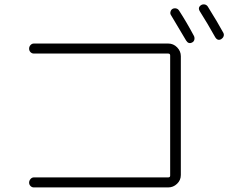

<svg xmlns="http://www.w3.org/2000/svg" viewBox="-20 -862 1040 860"><path d="M752.9 -822.3Q760.7 -826.2 769 -824.2Q777.3 -822.3 782.2 -814.5Q816.4 -761.7 848.6 -701.2Q852.5 -693.4 850.6 -684.6Q848.6 -675.8 840.8 -671.9Q824.2 -663.1 813.5 -680.7Q786.1 -727.5 746.1 -793.9Q741.2 -800.8 743.7 -809.6Q746.1 -818.4 752.9 -822.3ZM911.1 -832Q956.1 -759.8 980.5 -714.8Q984.4 -707 981.4 -699.2Q978.5 -691.4 970.7 -686.5Q954.1 -677.7 943.4 -696.3Q910.2 -755.9 875 -811.5Q864.3 -829.1 881.8 -839.8Q889.6 -843.8 897.9 -841.8Q906.2 -839.8 911.1 -832ZM733.4 -67.4Q742.2 -67.4 742.2 -75.2V-613.3Q742.2 -622.1 733.4 -622.1H131.8Q123 -622.1 116.7 -628.4Q110.4 -634.8 110.4 -644Q110.4 -653.3 116.7 -660.2Q123 -667 131.8 -667H733.4Q756.8 -667 773.4 -649.9Q790 -632.8 790 -610.4V-78.1Q790 -54.7 772.9 -38.6Q755.9 -22.5 733.4 -22.5H131.8Q123 -22.5 116.7 -28.8Q110.4 -35.2 110.4 -43.9Q110.4 -52.7 116.7 -60.1Q123 -67.4 131.8 -67.4Z"/></svg>

Font: Rounded-X Mgen+ 1m light
Style: Regular
Weight: 200
Designer: [Source Han Sans]
Ryoko NISHIZUKA  (kana & ideographs); Paul D. Hunt (Latin, Greek & Cyrillic); Wenlong ZHANG  (bopomofo
Version: Version 1.059.20150602